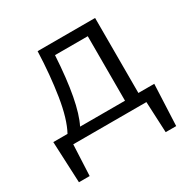

<svg xmlns="http://www.w3.org/2000/svg" viewBox="-133 -535 793 807"><g transform="rotate(-30 263.5 -132.0)"><path d="M17 -50H86Q116 -105 131.5 -203Q147 -301 151 -414H430V-50H507L498 150H447L440 0H85L78 150H26ZM365 -50V-363H206Q193 -141 147 -50Z"/></g></svg>

Font: LXGW Bright TC
Style: Regular
Weight: 400
Designer: Christian Thalmann (Catharsis Fonts)
Foundry: LXGW / Christian Thalmann (Catharsis Fonts) / Fontworks Inc.
Version: Version 5.501